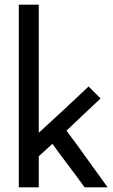

<svg xmlns="http://www.w3.org/2000/svg" viewBox="-20 -797 482 817"><path d="M357 -429 408 -378Q370 -343 335.5 -310Q301 -277 263 -241Q308 -181 351 -120.5Q394 -60 438 0H340Q306 -47 271.5 -92.5Q237 -138 203 -185L145 -132V0H60V-777H145V-232Q201 -283 252 -330.5Q303 -378 357 -429Z"/></svg>

Font: JosefinSans
Style: SemiBold
Weight: 600
Designer: Santiago Orozco
Foundry: Typemade
Version: Version 1.0 ; ttfautohint (v1.3)